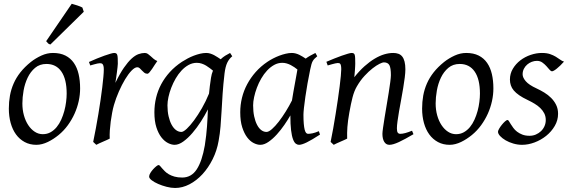

<svg xmlns="http://www.w3.org/2000/svg" viewBox="-20 -732 2955 997"><path d="M326.2 -246.1Q326.2 -320.8 298.8 -360.4Q271.5 -399.9 221.2 -399.9Q186 -399.9 162.1 -379.6Q138.2 -359.4 123.5 -328.6Q108.9 -297.9 102.5 -262Q96.2 -226.1 96.2 -194.8Q96.2 -162.1 104.2 -133.1Q112.3 -104 126.7 -82.3Q141.1 -60.5 160.4 -47.9Q179.7 -35.2 202.1 -35.2Q224.6 -35.2 242.4 -45.2Q260.3 -55.2 274.2 -72Q288.1 -88.9 297.9 -110.6Q307.6 -132.3 314 -155.8Q320.3 -179.2 323.2 -202.6Q326.2 -226.1 326.2 -246.1ZM396 -272.9Q396 -240.2 388.7 -206.8Q381.3 -173.3 367.2 -141.8Q353 -110.4 332.3 -81.8Q311.5 -53.2 284.2 -30.8Q271.5 -20.5 257.3 -11.2Q243.2 -2 228.5 5.1Q213.9 12.2 198.7 16.1Q183.6 20 168.9 20Q134.8 20 108.2 5.6Q81.5 -8.8 63.2 -33.9Q44.9 -59.1 35.4 -93.5Q25.9 -127.9 25.9 -168Q25.9 -203.1 31.7 -235.6Q37.6 -268.1 50.8 -298.3Q64 -328.6 85.9 -356.4Q107.9 -384.3 140.1 -410.2Q165 -429.7 194.8 -443.4Q224.6 -457 254.9 -457Q293 -457 319.8 -443.4Q346.7 -429.7 363.5 -405.3Q380.4 -380.9 388.2 -347.2Q396 -313.5 396 -272.9ZM415 -670.9 241.7 -501Q233.9 -502.9 230.2 -506.3Q226.6 -509.8 219.7 -518.1L352.5 -712.4Q357.4 -710.9 365 -708.7Q372.6 -706.5 380.9 -703.9Q389.2 -701.2 396.5 -698.2Q403.8 -695.3 407.7 -692.9Z M796.9 -415Q791 -407.2 783.9 -396Q776.9 -384.8 769.8 -374.3Q762.7 -363.8 756.3 -356.4Q750 -349.1 745.1 -349.1Q735.8 -349.1 729.2 -354.5Q722.7 -359.9 717 -366Q711.4 -372.1 705.8 -377.4Q700.2 -382.8 692.9 -382.8Q680.2 -382.8 663.3 -365.5Q646.5 -348.1 629.6 -320.1Q612.8 -292 597.4 -257.1Q582 -222.2 571.8 -187Q566.4 -168.5 562.3 -146.2Q558.1 -124 554.9 -100.6Q551.8 -77.1 550.3 -54.4Q548.8 -31.7 549.8 -12.2Q543.5 -8.8 533.9 -4.6Q524.4 -0.5 514.4 3.9Q504.4 8.3 495.1 12.5Q485.8 16.6 480 20L463.9 4.9Q471.2 -29.8 478 -66.9Q484.9 -104 491 -140.9Q497.1 -177.7 502.2 -212.9Q507.3 -248 511 -278.3Q514.6 -308.6 516.8 -332.5Q519 -356.4 519 -371.1Q519 -382.3 517.3 -388.9Q515.6 -395.5 512.9 -398.7Q510.3 -401.9 506.6 -402.8Q502.9 -403.8 499 -403.8Q494.1 -403.8 485.8 -402.1Q477.5 -400.4 469.2 -397.9Q459.5 -395.5 448.7 -392.1L441.9 -410.2Q462.4 -419.4 483.2 -428Q503.9 -436.5 522 -442.9Q540 -449.2 553.5 -453.1Q566.9 -457 572.8 -457Q579.6 -457 583.5 -454.6Q587.4 -452.1 589.1 -446Q590.8 -439.9 591.3 -429Q591.8 -418 591.8 -400.9Q591.8 -395.5 590.3 -382.8Q588.9 -370.1 586.9 -355.2Q585 -340.3 582.8 -325.7Q580.6 -311 579.1 -301.8Q602.5 -350.1 623.5 -380.4Q644.5 -410.6 663.3 -427.7Q682.1 -444.8 699.2 -450.9Q716.3 -457 731.9 -457Q740.7 -457 747.8 -452.1Q754.9 -447.3 762.2 -440.4Q769.5 -433.6 777.8 -426.5Q786.1 -419.4 796.9 -415Z M921.9 -46.9Q932.1 -46.9 949.7 -63.2Q967.3 -79.6 987.5 -106.9Q1007.8 -134.3 1028.6 -170.4Q1049.3 -206.5 1065.4 -246.1Q1067.4 -264.6 1069.6 -284.9Q1071.8 -305.2 1075.7 -328.1Q1077.1 -338.4 1079.8 -347.7Q1082.5 -356.9 1085.9 -365.2Q1078.6 -371.1 1069.8 -377.9Q1061 -384.8 1050.5 -391.1Q1040 -397.5 1027.8 -401.6Q1015.6 -405.8 1002 -405.8Q979.5 -405.8 959.5 -394.8Q939.5 -383.8 922.6 -365.7Q905.8 -347.7 892.3 -324.5Q878.9 -301.3 869.4 -276.6Q859.9 -252 854.7 -228Q849.6 -204.1 849.6 -185.1Q849.6 -153.3 855.5 -127.9Q861.3 -102.5 871.1 -84.5Q880.9 -66.4 894 -56.6Q907.2 -46.9 921.9 -46.9ZM1186 -439.9Q1169.4 -426.3 1159.9 -406.2Q1150.4 -386.2 1146 -351.1Q1139.2 -293 1136 -245.1Q1132.8 -197.3 1130.6 -155.5Q1128.4 -113.8 1125.2 -75.9Q1122.1 -38.1 1115.2 -0.5Q1106.4 50.3 1084.2 94.7Q1062 139.2 1031.5 172.4Q1001 205.6 964.1 224.9Q927.2 244.1 889.2 244.1Q868.7 244.1 845 238Q821.3 231.9 801.3 223.1Q781.2 214.4 767.8 204.1Q754.4 193.8 754.4 185.1Q754.4 176.8 760.7 166.3Q767.1 155.8 775.4 146.7Q783.7 137.7 791.7 131.3Q799.8 125 803.2 125Q807.1 125 811.3 129.9Q815.4 134.8 821.5 141.8Q827.6 148.9 836.2 157.5Q844.7 166 856.9 173.1Q869.1 180.2 886.2 185.1Q903.3 189.9 926.3 189.9Q973.6 189.9 1001.5 147.5Q1029.3 105 1043.5 23.4Q1047.9 -3.9 1050.5 -28.1Q1053.2 -52.2 1054.9 -75Q1056.6 -97.7 1057.6 -119.4Q1058.6 -141.1 1059.6 -164.1Q1043.9 -133.3 1023.2 -100.8Q1002.4 -68.4 979.2 -41.5Q956.1 -14.6 932.1 2.7Q908.2 20 886.7 20Q870.6 20 852.3 10.7Q834 1.5 818.1 -18.8Q802.2 -39.1 792 -71Q781.7 -103 781.7 -148.9Q781.7 -187.5 790.5 -224.4Q799.3 -261.2 817.1 -294.7Q835 -328.1 861.8 -357.7Q888.7 -387.2 924.8 -411.1Q938.5 -419.9 954.1 -428.2Q969.7 -436.5 986.3 -442.9Q1002.9 -449.2 1019.3 -453.1Q1035.6 -457 1050.8 -457Q1061.5 -457 1071.8 -453.9Q1082 -450.7 1091.6 -445.8Q1101.1 -440.9 1109.6 -435.1Q1118.2 -429.2 1126 -424.3Q1137.2 -435.1 1149.7 -442.9Q1162.1 -450.7 1174.8 -457Z M1496.1 -210.4Q1499.5 -232.4 1503.7 -256.1Q1507.8 -279.8 1512 -301.8Q1516.1 -323.7 1519.3 -342Q1522.5 -360.4 1524.4 -371.1Q1517.1 -377 1508.3 -383.1Q1499.5 -389.2 1489.5 -394.3Q1479.5 -399.4 1468.5 -402.6Q1457.5 -405.8 1445.8 -405.8Q1423.3 -405.8 1403.6 -394.8Q1383.8 -383.8 1366.9 -365.7Q1350.1 -347.7 1336.7 -324.5Q1323.2 -301.3 1314 -276.6Q1304.7 -252 1299.6 -228Q1294.4 -204.1 1294.4 -185.1Q1294.4 -153.3 1299.8 -127.9Q1305.2 -102.5 1314.5 -84.5Q1323.7 -66.4 1336.4 -56.6Q1349.1 -46.9 1363.8 -46.9Q1375.5 -46.9 1392.3 -61.8Q1409.2 -76.7 1427.5 -100.3Q1445.8 -124 1463.9 -153.1Q1481.9 -182.1 1496.1 -210.4ZM1641.6 -33.2Q1599.1 -5.4 1573 7.3Q1546.9 20 1532.7 20Q1523.9 20 1515.9 13.9Q1507.8 7.8 1501.5 -9Q1495.1 -25.9 1491.5 -55.7Q1487.8 -85.4 1487.8 -132.8Q1475.1 -110.4 1456.8 -83.7Q1438.5 -57.1 1417.5 -33.9Q1396.5 -10.7 1374.3 4.6Q1352.1 20 1331.5 20Q1315.4 20 1297.1 10.7Q1278.8 1.5 1263.4 -18.8Q1248 -39.1 1237.8 -71Q1227.5 -103 1227.5 -148.9Q1227.5 -187.5 1236.6 -224.4Q1245.6 -261.2 1263.7 -294.9Q1281.7 -328.6 1307.9 -358.2Q1334 -387.7 1368.7 -411.1Q1381.8 -419.9 1397.7 -428.2Q1413.6 -436.5 1430.4 -442.9Q1447.3 -449.2 1463.9 -453.1Q1480.5 -457 1495.6 -457Q1505.9 -457 1515.6 -454.3Q1525.4 -451.7 1534.4 -447.3Q1543.5 -442.9 1551.8 -437.7Q1560.1 -432.6 1567.4 -427.7Q1578.6 -436 1591.3 -443.1Q1604 -450.2 1617.7 -457L1627.4 -439.9Q1619.1 -433.1 1613.8 -427.7Q1608.4 -422.4 1604.2 -415.3Q1600.1 -408.2 1597.2 -397.9Q1594.2 -387.7 1590.8 -371.1Q1583.5 -335.9 1576.9 -299.1Q1570.3 -262.2 1565.7 -229.5Q1561 -196.8 1558.3 -171.9Q1555.7 -147 1555.7 -136.2Q1555.7 -108.4 1557.4 -89.4Q1559.1 -70.3 1562 -58.8Q1564.9 -47.4 1569.3 -42.2Q1573.7 -37.1 1579.6 -37.1Q1589.4 -37.1 1602.8 -39.8Q1616.2 -42.5 1635.7 -50.8Z M2127 -35.2Q2082.5 -8.8 2051.5 5.6Q2020.5 20 2002 20Q1984.9 20 1975.3 4.6Q1965.8 -10.7 1965.8 -37.1Q1965.8 -45.9 1969 -68.6Q1972.2 -91.3 1977.1 -121.6Q1981.9 -151.9 1987.8 -186Q1993.7 -220.2 1998.5 -251Q2003.4 -281.7 2006.6 -306.2Q2009.8 -330.6 2009.8 -341.8Q2009.8 -378.9 2002 -393.6Q1994.1 -408.2 1972.7 -408.2Q1966.3 -408.2 1950.4 -400.4Q1934.6 -392.6 1914.6 -377Q1894.5 -361.3 1872.8 -337.9Q1851.1 -314.5 1833 -283.2Q1819.3 -259.8 1810.8 -227.1Q1802.2 -194.3 1793.9 -147Q1786.1 -103.5 1783.9 -72.3Q1781.7 -41 1782.7 -12.2Q1776.4 -8.8 1766.8 -4.6Q1757.3 -0.5 1747.3 3.9Q1737.3 8.3 1728 12.5Q1718.8 16.6 1712.9 20L1696.8 4.9Q1703.6 -27.3 1710.2 -64.9Q1716.8 -102.5 1722.9 -140.4Q1729 -178.2 1734.4 -215.1Q1739.7 -252 1743.7 -283Q1747.6 -314 1749.8 -337.4Q1752 -360.8 1752 -372.1Q1752 -383.3 1750.7 -389.9Q1749.5 -396.5 1747.3 -399.7Q1745.1 -402.8 1741.7 -403.8Q1738.3 -404.8 1733.9 -404.8Q1729.5 -404.8 1720.9 -402.8Q1712.4 -400.9 1703.6 -398.4Q1693.4 -395.5 1681.6 -392.1L1674.8 -411.1Q1695.3 -419.9 1716.1 -428.2Q1736.8 -436.5 1754.9 -442.9Q1772.9 -449.2 1786.4 -453.1Q1799.8 -457 1805.7 -457Q1812.5 -457 1816.4 -454.8Q1820.3 -452.6 1822 -446.8Q1823.7 -440.9 1824.2 -430.2Q1824.7 -419.4 1824.7 -401.9Q1824.7 -396.5 1824.2 -387.2Q1823.7 -377.9 1823 -367.4Q1822.3 -356.9 1821.3 -346.9Q1820.3 -336.9 1819.8 -331.1Q1846.2 -364.3 1873 -388.2Q1899.9 -412.1 1925.8 -427.5Q1951.7 -442.9 1975.8 -450Q2000 -457 2022 -457Q2037.1 -457 2049.1 -452.6Q2061 -448.2 2068.8 -438.2Q2076.7 -428.2 2080.8 -411.9Q2085 -395.5 2085 -372.1Q2085 -355 2081.8 -329.6Q2078.6 -304.2 2073.7 -274.7Q2068.8 -245.1 2063 -213.9Q2057.1 -182.6 2052.2 -154.3Q2047.4 -126 2044.2 -102.8Q2041 -79.6 2041 -65.9Q2041 -49.3 2045.4 -43.2Q2049.8 -37.1 2058.6 -37.1Q2069.8 -37.1 2084.5 -41Q2099.1 -44.9 2119.6 -53.2Z M2472.2 -246.1Q2472.2 -320.8 2444.8 -360.4Q2417.5 -399.9 2367.2 -399.9Q2332 -399.9 2308.1 -379.6Q2284.2 -359.4 2269.5 -328.6Q2254.9 -297.9 2248.5 -262Q2242.2 -226.1 2242.2 -194.8Q2242.2 -162.1 2250.2 -133.1Q2258.3 -104 2272.7 -82.3Q2287.1 -60.5 2306.4 -47.9Q2325.7 -35.2 2348.1 -35.2Q2370.6 -35.2 2388.4 -45.2Q2406.2 -55.2 2420.2 -72Q2434.1 -88.9 2443.8 -110.6Q2453.6 -132.3 2460 -155.8Q2466.3 -179.2 2469.2 -202.6Q2472.2 -226.1 2472.2 -246.1ZM2542 -272.9Q2542 -240.2 2534.7 -206.8Q2527.3 -173.3 2513.2 -141.8Q2499 -110.4 2478.3 -81.8Q2457.5 -53.2 2430.2 -30.8Q2417.5 -20.5 2403.3 -11.2Q2389.2 -2 2374.5 5.1Q2359.9 12.2 2344.7 16.1Q2329.6 20 2314.9 20Q2280.8 20 2254.2 5.6Q2227.5 -8.8 2209.2 -33.9Q2190.9 -59.1 2181.4 -93.5Q2171.9 -127.9 2171.9 -168Q2171.9 -203.1 2177.7 -235.6Q2183.6 -268.1 2196.8 -298.3Q2210 -328.6 2231.9 -356.4Q2253.9 -384.3 2286.1 -410.2Q2311 -429.7 2340.8 -443.4Q2370.6 -457 2400.9 -457Q2439 -457 2465.8 -443.4Q2492.7 -429.7 2509.5 -405.3Q2526.4 -380.9 2534.2 -347.2Q2542 -313.5 2542 -272.9Z M2908.7 -412.1Q2898.9 -400.9 2889.4 -391.8Q2879.9 -382.8 2871.6 -376Q2863.3 -369.1 2856.7 -365.5Q2850.1 -361.8 2846.7 -361.8Q2840.3 -361.8 2833.3 -370.4Q2826.2 -378.9 2817.1 -388.9Q2808.1 -398.9 2796.1 -407.5Q2784.2 -416 2768.1 -416Q2754.4 -416 2741.2 -410.9Q2728 -405.8 2717.5 -396.7Q2707 -387.7 2700.4 -374.8Q2693.8 -361.8 2693.8 -346.2Q2693.8 -329.1 2710.2 -310.1Q2726.6 -291 2766.1 -272.9Q2786.1 -263.7 2806.2 -251.5Q2826.2 -239.3 2842 -223.4Q2857.9 -207.5 2867.9 -187.3Q2877.9 -167 2877.9 -141.1Q2877.9 -107.4 2860.6 -77.9Q2843.3 -48.3 2816.2 -26.6Q2789.1 -4.9 2755.9 7.6Q2722.7 20 2690.9 20Q2668 20 2645.5 13.4Q2623 6.8 2605.5 -3.4Q2587.9 -13.7 2576.9 -25.6Q2565.9 -37.6 2565.9 -47.9Q2565.9 -53.2 2571.8 -63.5Q2577.6 -73.7 2585.7 -83.7Q2593.8 -93.8 2602.1 -101.3Q2610.4 -108.9 2615.7 -108.9Q2619.1 -108.9 2622.8 -102.8Q2626.5 -96.7 2632.1 -87.6Q2637.7 -78.6 2645.5 -67.9Q2653.3 -57.1 2665 -48.1Q2676.8 -39.1 2692.6 -33Q2708.5 -26.9 2730 -26.9Q2747.1 -26.9 2762.5 -33.4Q2777.8 -40 2789.3 -51Q2800.8 -62 2807.4 -76.9Q2814 -91.8 2814 -108.9Q2814 -127.9 2806.2 -143.3Q2798.3 -158.7 2785.4 -171.1Q2772.5 -183.6 2755.4 -193.8Q2738.3 -204.1 2719.7 -212.9Q2693.8 -225.1 2676.3 -237.3Q2658.7 -249.5 2647.9 -262.2Q2637.2 -274.9 2632.6 -289.1Q2627.9 -303.2 2627.9 -318.8Q2627.9 -349.6 2643.1 -375Q2658.2 -400.4 2682.1 -418.7Q2706.1 -437 2735.6 -447Q2765.1 -457 2793.9 -457Q2818.8 -457 2835.9 -451.2Q2853 -445.3 2866 -437.5Q2878.9 -429.7 2888.7 -422.4Q2898.4 -415 2908.7 -412.1Z"/></svg>

Font: Gentium Plus Eur
Style: Italic
Weight: 400
Italic angle: -8°
Designer: J. Victor Gaultney, Annie Olsen, Iska Routamaa, Becca Hirsbrunner
Foundry: SIL International
Version: Version 5.000